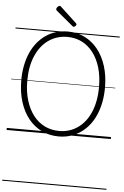

<svg xmlns="http://www.w3.org/2000/svg" viewBox="-96 -1322 1220 1885"><g transform="rotate(5 513.5 -379.5)"><path d="M515 19Q422 19 346 -18Q270 -55 215.5 -123Q161 -191 131 -286.5Q101 -382 101 -499Q101 -576 114.5 -644.5Q128 -713 153.5 -770.5Q179 -828 215.5 -873Q252 -918 298 -950Q344 -982 398.5 -998.5Q453 -1015 515 -1015Q607 -1015 682 -978Q757 -941 811.5 -873Q866 -805 896 -710Q926 -615 926 -499Q926 -421 912.5 -352.5Q899 -284 873.5 -226Q848 -168 811.5 -123Q775 -78 729.5 -46.5Q684 -15 630 2Q576 19 515 19ZM515 -35Q567 -35 613 -49.5Q659 -64 698.5 -92Q738 -120 769 -160Q800 -200 822 -251.5Q844 -303 855.5 -365Q867 -427 867 -499Q867 -606 841.5 -691Q816 -776 769 -837Q722 -898 657.5 -930Q593 -962 515 -962Q463 -962 416.5 -947.5Q370 -933 330 -905Q290 -877 259 -837Q228 -797 205.5 -745.5Q183 -694 171.5 -632Q160 -570 160 -499Q160 -392 186 -306.5Q212 -221 259 -160Q306 -99 371 -67Q436 -35 515 -35ZM567 -1066Q564 -1066 561 -1068Q558 -1070 554 -1073L389 -1210Q384 -1215 383 -1218Q382 -1221 382 -1225Q382 -1232 387 -1239.5Q392 -1247 400 -1253Q408 -1259 414 -1259Q419 -1259 422 -1256Q425 -1253 429 -1250L587 -1103Q591 -1100 592 -1096.5Q593 -1093 593 -1091Q593 -1084 584 -1075Q575 -1066 567 -1066ZM0 490H1027V500H0ZM0 -20H1027V0H0ZM0 -505H1027V-500H0ZM0 -1010H1027V-1000H0Z"/></g></svg>

Font: Playwrite ES Deco Guides
Style: Regular
Weight: 400
Designer: Veronika Burian, José Scaglione
Foundry: TypeTogether
Version: Version 1.003